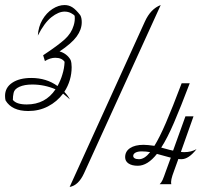

<svg xmlns="http://www.w3.org/2000/svg" viewBox="-26 -730 843 761"><path d="M210 -526Q223 -523 235 -514Q247 -505 254 -492Q258 -481 258 -464Q258 -411 229 -366Q244 -350 251 -336Q245 -342 224 -359Q200 -327 164.5 -308.5Q129 -290 86 -290Q21 -290 -4 -332Q-6 -340 -6 -350Q-6 -383 22.5 -402Q51 -421 98 -421Q158 -421 202 -389Q215 -413 221 -434Q229 -459 230 -485Q219 -501 193 -501Q173 -501 152 -488L145 -511Q204 -550 230.5 -574Q257 -598 266 -629Q272 -648 270 -667Q267 -672 255.5 -678Q244 -684 230 -684Q206 -684 178 -662Q150 -640 124 -589Q126 -624 142 -651.5Q158 -679 182 -694.5Q206 -710 230 -710Q247 -710 261 -701Q275 -692 292 -670Q298 -660 298 -642Q298 -613 278 -585.5Q258 -558 210 -526ZM194 -376Q150 -395 102 -395Q71 -395 51 -386Q31 -377 28 -362Q25 -349 25 -334Q39 -316 80 -316Q154 -316 194 -376ZM548 -644Q571 -695 611 -710L307 -43Q285 5 250 11ZM753 -139Q722 -99 693 -99Q685 -99 681 -100L664 -53Q656 -32 653.5 -20Q651 -8 653 0H607Q614 -7 618.5 -17Q623 -27 632 -53L651 -105L596 -120Q559 -73 520 -73Q497 -73 483.5 -82Q470 -91 470 -107Q470 -130 489.5 -143Q509 -156 543 -156Q558 -156 586 -152Q606 -184 631.5 -243Q657 -302 694 -400H726Q690 -305 663.5 -243.5Q637 -182 613 -145Q622 -143 633.5 -139.5Q645 -136 660 -133L709 -269H741L691 -128Q695 -127 705 -127Q732 -127 753 -139ZM569 -127Q552 -130 536 -130Q520 -130 511 -125Q502 -120 502 -112Q502 -106 508 -102.5Q514 -99 525 -99Q547 -99 569 -127Z"/></svg>

Font: Srisakdi
Style: Regular
Weight: 400
Designer: Cadson Demak Co.,Ltd.
Foundry: Cadson Demak Co.,Ltd.
Version: Version 1.000